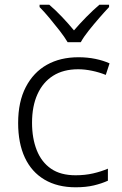

<svg xmlns="http://www.w3.org/2000/svg" viewBox="-20 -785 516 815"><path d="M301 10Q224 10 169 -22.5Q114 -55 85.5 -116Q57 -177 57 -263Q57 -353 89.5 -415.5Q122 -478 179 -510Q236 -542 313 -542Q351 -542 385 -535Q419 -528 445 -516L429 -467Q402 -478 371 -484.5Q340 -491 312 -491Q249 -491 205.5 -463.5Q162 -436 139 -385Q116 -334 116 -264Q116 -198 136 -147.5Q156 -97 196.5 -69Q237 -41 301 -41Q341 -41 375.5 -49Q410 -57 438 -69V-18Q412 -6 378.5 2Q345 10 301 10ZM267 -606Q254 -628 233 -655Q212 -682 189.5 -709Q167 -736 148 -755V-765H189Q216 -742 243.5 -713Q271 -684 294 -656Q318 -684 346.5 -713Q375 -742 402 -765H443V-755Q425 -736 401.5 -709Q378 -682 356.5 -655Q335 -628 323 -606Z"/></svg>

Font: Noto Sans Hebrew Light
Style: Regular
Weight: 300
Designer: Monotype Design Team
Foundry: Monotype Imaging Inc.
Version: Version 2.003